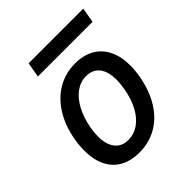

<svg xmlns="http://www.w3.org/2000/svg" viewBox="-202 -864 1004 1004"><g transform="rotate(-45 300.0 -362.0)"><path d="M54.5 -203.5Q54.5 -241.5 62 -284Q77.5 -368.5 116.8 -430.8Q156 -493 214.2 -526.5Q272.5 -560 343 -560Q405 -560 449.2 -534.5Q493.5 -509 516.8 -461.5Q540 -414 540 -348Q540 -311.5 532.5 -270Q517 -184 478.5 -121.5Q440 -59 382.2 -25.5Q324.5 8 252 8Q188.5 8 144.2 -17.2Q100 -42.5 77.2 -90Q54.5 -137.5 54.5 -203.5ZM430 -281Q436.5 -319 436.5 -345.5Q436.5 -406.5 410.8 -439.5Q385 -472.5 336.5 -472.5Q295.5 -472.5 260.2 -447.2Q225 -422 200 -375.5Q175 -329 163.5 -266.5Q157.5 -233.5 157.5 -205.5Q157.5 -145.5 183.5 -112.5Q209.5 -79.5 256.5 -79.5Q299.5 -79.5 334.8 -104Q370 -128.5 394.5 -174Q419 -219.5 430 -281ZM171.5 -732H576L561.5 -649H157.5Z"/></g></svg>

Font: JuliaMono Medium
Style: Italic
Weight: 500
Italic angle: -9°
Monospace: yes
Designer: cormullion
Foundry: corm
Version: Version 0.054; ttfautohint (v1.8.4)